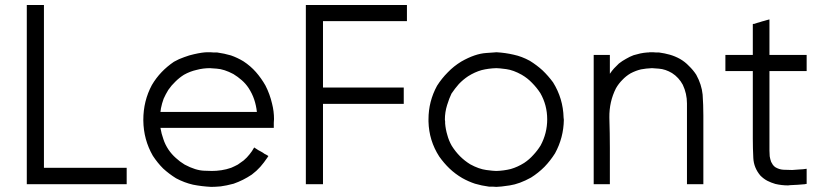

<svg xmlns="http://www.w3.org/2000/svg" viewBox="-20 -727 3282 766"><path d="M155.3 -57.6Q190.4 -57.6 226.6 -57.6Q261.7 -57.6 297.9 -57.6Q323.2 -57.6 348.6 -57.6Q375 -57.6 400.4 -57.6Q421.9 -57.6 442.4 -57.6Q463.9 -57.6 485.4 -57.6Q485.4 -55.7 485.4 -53.7Q485.4 -51.8 485.4 -49.8Q485.4 -43.9 485.4 -39.1Q485.4 -33.2 485.4 -27.3Q485.4 -23.4 485.4 -19.5Q485.4 -15.6 485.4 -11.7Q485.4 -6.8 485.4 -2Q485.4 2.9 485.4 7.8Q483.4 7.8 481.4 7.8Q479.5 7.8 477.5 7.8Q433.6 7.8 390.6 7.8Q346.7 7.8 303.7 7.8Q273.4 7.8 243.2 7.8Q213.9 7.8 183.6 7.8Q159.2 7.8 135.7 7.8Q111.3 7.8 86.9 7.8Q86.9 5.9 86.9 3.9Q86.9 2 86.9 0Q86.9 -80.1 86.9 -159.2Q86.9 -238.3 86.9 -318.4Q86.9 -373 86.9 -427.7Q86.9 -482.4 86.9 -537.1Q86.9 -579.1 86.9 -622.1Q86.9 -665 86.9 -707Q88.9 -707 90.8 -707Q92.8 -707 94.7 -707Q100.6 -707 106.4 -707Q112.3 -707 118.2 -707Q123 -707 127 -707Q130.9 -707 134.8 -707Q139.6 -707 145.5 -707Q150.4 -707 155.3 -707Q155.3 -706.1 155.3 -704.1Q155.3 -702.1 155.3 -700.2Q155.3 -626 155.3 -551.8Q155.3 -478.5 155.3 -404.3Q155.3 -353.5 155.3 -302.7Q155.3 -252 155.3 -202.1Q155.3 -184.6 155.3 -168Q155.3 -151.4 155.3 -133.8Q155.3 -115.2 155.3 -95.7Q155.3 -76.2 155.3 -57.6Z M620.1 -216.8Q624 -193.4 631.8 -171.9Q638.7 -150.4 652.3 -129.9Q665 -111.3 681.6 -96.7Q697.3 -82 716.8 -70.3Q760.7 -46.9 794.9 -45.9Q830.1 -44.9 823.2 -44.9Q843.8 -44.9 863.3 -47.9Q882.8 -50.8 902.3 -57.6Q916 -63.5 928.7 -70.3Q940.4 -78.1 952.1 -86.9Q965.8 -98.6 975.6 -111.3Q985.4 -123 994.1 -138.7Q995.1 -137.7 997.1 -136.7Q999 -135.7 1000 -134.8Q1005.9 -130.9 1010.7 -127.9Q1016.6 -125 1021.5 -122.1Q1025.4 -120.1 1028.3 -118.2Q1032.2 -115.2 1035.2 -113.3Q1039.1 -111.3 1043 -109.4Q1046.9 -106.4 1050.8 -104.5Q1049.8 -102.5 1048.8 -101.6Q1047.9 -99.6 1046.9 -98.6Q1033.2 -78.1 1018.6 -61.5Q1003.9 -44.9 984.4 -30.3Q966.8 -18.6 949.2 -9.8Q931.6 -1 912.1 5.9Q882.8 13.7 860.4 16.6Q837.9 18.6 822.3 18.6Q784.2 16.6 750 9.8Q715.8 2 682.6 -15.6Q654.3 -33.2 630.9 -54.7Q608.4 -77.1 589.8 -105.5Q552.7 -169.9 551.8 -246.1Q551.8 -248 551.8 -249Q551.8 -324.2 585.9 -387.7Q602.5 -416 625 -439.5Q646.5 -461.9 673.8 -480.5Q694.3 -492.2 714.8 -499Q735.4 -506.8 753.9 -510.7Q788.1 -518.6 808.6 -518.6Q829.1 -518.6 818.4 -518.6Q825.2 -518.6 833 -517.6Q839.8 -517.6 846.7 -517.6Q875 -513.7 901.4 -505.9Q926.8 -497.1 951.2 -482.4Q979.5 -463.9 1001 -439.5Q1022.5 -415 1039.1 -385.7Q1056.6 -351.6 1065.4 -313.5Q1073.2 -283.2 1073.2 -252Q1073.2 -244.1 1072.3 -237.3Q1072.3 -234.4 1072.3 -232.4Q1072.3 -230.5 1072.3 -228.5Q1072.3 -225.6 1072.3 -222.7Q1072.3 -219.7 1072.3 -216.8Q1070.3 -216.8 1068.4 -216.8Q1066.4 -216.8 1064.5 -216.8Q1009.8 -216.8 955.1 -216.8Q900.4 -216.8 845.7 -216.8Q809.6 -216.8 773.4 -216.8Q737.3 -216.8 701.2 -216.8Q691.4 -216.8 680.7 -216.8Q669.9 -216.8 659.2 -216.8Q649.4 -216.8 639.6 -216.8Q629.9 -216.8 620.1 -216.8ZM620.1 -280.3Q642.6 -280.3 665 -280.3Q687.5 -280.3 709 -280.3Q743.2 -280.3 776.4 -280.3Q810.5 -280.3 843.8 -280.3Q884.8 -280.3 924.8 -280.3Q964.8 -280.3 1004.9 -280.3Q1002 -306.6 994.1 -330.1Q986.3 -353.5 971.7 -376Q960 -393.6 944.3 -407.2Q928.7 -420.9 911.1 -431.6Q874 -451.2 844.7 -453.1Q815.4 -455.1 818.4 -455.1Q790 -455.1 764.6 -448.2Q738.3 -442.4 713.9 -428.7Q695.3 -417 679.7 -401.4Q664.1 -386.7 651.4 -368.2Q640.6 -350.6 632.8 -333Q626 -314.5 622.1 -294.9Q621.1 -291 621.1 -287.1Q620.1 -284.2 620.1 -280.3Z M1268.6 -312.5Q1268.6 -278.3 1268.6 -243.2Q1268.6 -209 1268.6 -174.8Q1268.6 -149.4 1268.6 -125Q1268.6 -99.6 1268.6 -74.2Q1268.6 -53.7 1268.6 -33.2Q1268.6 -12.7 1268.6 7.8Q1266.6 7.8 1264.6 7.8Q1262.7 7.8 1260.7 7.8Q1254.9 7.8 1249 7.8Q1243.2 7.8 1236.3 7.8Q1232.4 7.8 1228.5 7.8Q1224.6 7.8 1219.7 7.8Q1214.8 7.8 1210 7.8Q1205.1 7.8 1200.2 7.8Q1200.2 5.9 1200.2 3.9Q1200.2 2 1200.2 0Q1200.2 -80.1 1200.2 -159.2Q1200.2 -238.3 1200.2 -318.4Q1200.2 -373 1200.2 -427.7Q1200.2 -482.4 1200.2 -537.1Q1200.2 -579.1 1200.2 -622.1Q1200.2 -665 1200.2 -707Q1202.1 -707 1204.1 -707Q1206.1 -707 1208 -707Q1252 -707 1295.9 -707Q1339.8 -707 1383.8 -707Q1414.1 -707 1444.3 -707Q1474.6 -707 1504.9 -707Q1529.3 -707 1554.7 -707Q1579.1 -707 1603.5 -707Q1603.5 -706.1 1603.5 -704.1Q1603.5 -702.1 1603.5 -700.2Q1603.5 -694.3 1603.5 -688.5Q1603.5 -682.6 1603.5 -677.7Q1603.5 -673.8 1603.5 -669.9Q1603.5 -666 1603.5 -662.1Q1603.5 -657.2 1603.5 -652.3Q1603.5 -647.5 1603.5 -642.6Q1601.6 -642.6 1599.6 -642.6Q1597.7 -642.6 1595.7 -642.6Q1584 -642.6 1572.3 -642.6Q1559.6 -642.6 1547.9 -642.6Q1521.5 -642.6 1496.1 -642.6Q1469.7 -642.6 1443.4 -642.6Q1417 -642.6 1391.6 -642.6Q1365.2 -642.6 1338.9 -642.6Q1321.3 -642.6 1303.7 -642.6Q1286.1 -642.6 1268.6 -642.6Q1268.6 -612.3 1268.6 -583Q1268.6 -552.7 1268.6 -522.5Q1268.6 -501 1268.6 -478.5Q1268.6 -457 1268.6 -435.5Q1268.6 -434.6 1268.6 -406.2Q1268.6 -377.9 1268.6 -377.9Q1302.7 -377.9 1337.9 -377.9Q1373 -377.9 1407.2 -377.9Q1432.6 -377.9 1458 -377.9Q1483.4 -377.9 1508.8 -377.9Q1529.3 -377.9 1549.8 -377.9Q1570.3 -377.9 1590.8 -377.9Q1590.8 -376 1590.8 -374Q1590.8 -372.1 1590.8 -370.1Q1590.8 -364.3 1590.8 -358.4Q1590.8 -352.5 1590.8 -347.7Q1590.8 -343.8 1590.8 -339.8Q1590.8 -335.9 1590.8 -332Q1590.8 -327.1 1590.8 -322.3Q1590.8 -317.4 1590.8 -312.5Q1589.8 -312.5 1587.9 -312.5Q1585.9 -312.5 1584 -312.5Q1546.9 -312.5 1510.7 -312.5Q1473.6 -312.5 1436.5 -312.5Q1412.1 -312.5 1386.7 -312.5Q1361.3 -312.5 1335.9 -312.5Q1328.1 -312.5 1319.3 -312.5Q1310.5 -312.5 1302.7 -312.5Q1293.9 -312.5 1285.2 -312.5Q1277.3 -312.5 1268.6 -312.5Z M1960 18.6Q1952.1 18.6 1945.3 17.6Q1937.5 17.6 1930.7 17.6Q1901.4 13.7 1875 5.9Q1848.6 -2.9 1824.2 -16.6Q1795.9 -33.2 1773.4 -54.7Q1751 -76.2 1732.4 -102.5Q1691.4 -166 1689.5 -242.2Q1689.5 -246.1 1689.5 -251Q1689.5 -322.3 1723.6 -384.8Q1742.2 -414.1 1766.6 -438.5Q1790 -462.9 1820.3 -481.4Q1875 -512.7 1919.9 -515.6Q1963.9 -518.6 1960 -518.6Q1996.1 -516.6 2029.3 -508.8Q2061.5 -502 2093.8 -484.4Q2122.1 -466.8 2144.5 -446.3Q2167 -424.8 2186.5 -398.4Q2226.6 -334 2228.5 -257.8Q2229.5 -252.9 2229.5 -249Q2228.5 -177.7 2194.3 -115.2Q2175.8 -85.9 2152.3 -61.5Q2127.9 -37.1 2098.6 -18.6Q2052.7 6.8 2013.7 12.7Q1974.6 18.6 1960 18.6ZM1754.9 -250Q1754.9 -246.1 1755.9 -242.2Q1755.9 -238.3 1755.9 -234.4Q1757.8 -210.9 1764.6 -188.5Q1770.5 -166 1782.2 -145.5Q1796.9 -122.1 1815.4 -103.5Q1834 -85 1856.4 -71.3Q1890.6 -52.7 1919.9 -48.8Q1949.2 -44.9 1960 -44.9Q1990.2 -45.9 2017.6 -52.7Q2044.9 -60.5 2071.3 -77.1Q2091.8 -90.8 2107.4 -108.4Q2124 -126 2136.7 -146.5Q2163.1 -195.3 2163.1 -251Q2163.1 -307.6 2135.7 -355.5Q2121.1 -377.9 2102.5 -396.5Q2085 -415 2061.5 -428.7Q2028.3 -447.3 2000 -451.2Q1970.7 -455.1 1960 -455.1Q1928.7 -454.1 1901.4 -447.3Q1874 -439.5 1847.7 -422.9Q1827.1 -409.2 1810.5 -391.6Q1794.9 -374 1781.2 -353.5Q1772.5 -335.9 1763.7 -307.6Q1754.9 -279.3 1754.9 -250Z M2413.1 -432.6Q2420.9 -444.3 2429.7 -454.1Q2439.5 -463.9 2449.2 -473.6Q2462.9 -484.4 2477.5 -492.2Q2492.2 -501 2507.8 -506.8Q2521.5 -510.7 2534.2 -513.7Q2547.9 -516.6 2561.5 -517.6Q2564.5 -517.6 2566.4 -517.6Q2569.3 -518.6 2572.3 -518.6Q2573.2 -518.6 2577.1 -518.6Q2582 -518.6 2585 -518.6Q2590.8 -518.6 2597.7 -517.6Q2603.5 -517.6 2609.4 -517.6Q2631.8 -514.6 2652.3 -508.8Q2672.9 -502.9 2692.4 -492.2Q2712.9 -480.5 2728.5 -463.9Q2745.1 -448.2 2757.8 -428.7Q2779.3 -389.6 2783.2 -349.6Q2786.1 -308.6 2786.1 -265.6Q2786.1 -239.3 2786.1 -212.9Q2786.1 -186.5 2786.1 -161.1Q2786.1 -135.7 2786.1 -111.3Q2786.1 -86.9 2786.1 -61.5Q2786.1 -44.9 2786.1 -27.3Q2786.1 -9.8 2786.1 7.8Q2784.2 7.8 2783.2 7.8Q2781.2 7.8 2779.3 7.8Q2773.4 7.8 2767.6 7.8Q2761.7 7.8 2755.9 7.8Q2752 7.8 2748 7.8Q2744.1 7.8 2740.2 7.8Q2735.4 7.8 2730.5 7.8Q2725.6 7.8 2720.7 7.8Q2720.7 5.9 2720.7 3.9Q2720.7 2 2720.7 0Q2720.7 -35.2 2720.7 -70.3Q2720.7 -106.4 2720.7 -141.6Q2720.7 -166 2720.7 -189.5Q2720.7 -213.9 2720.7 -238.3Q2720.7 -276.4 2720.7 -314.5Q2720.7 -353.5 2704.1 -388.7Q2696.3 -403.3 2685.5 -415Q2674.8 -426.8 2661.1 -435.5Q2634.8 -451.2 2608.4 -453.1Q2583 -455.1 2581.1 -455.1Q2557.6 -454.1 2537.1 -450.2Q2516.6 -445.3 2496.1 -434.6Q2477.5 -423.8 2462.9 -408.2Q2448.2 -393.6 2437.5 -375Q2410.2 -321.3 2411.1 -257.8Q2413.1 -194.3 2413.1 -136.7Q2413.1 -115.2 2413.1 -94.7Q2413.1 -73.2 2413.1 -52.7Q2413.1 -37.1 2413.1 -22.5Q2413.1 -7.8 2413.1 7.8Q2411.1 7.8 2410.2 7.8Q2408.2 7.8 2406.2 7.8Q2400.4 7.8 2394.5 7.8Q2388.7 7.8 2382.8 7.8Q2378.9 7.8 2375 7.8Q2371.1 7.8 2367.2 7.8Q2363.3 7.8 2358.4 7.8Q2353.5 7.8 2348.6 7.8Q2348.6 5.9 2348.6 3.9Q2348.6 2 2348.6 0Q2348.6 -56.6 2348.6 -113.3Q2348.6 -170.9 2348.6 -227.5Q2348.6 -266.6 2348.6 -305.7Q2348.6 -344.7 2348.6 -383.8Q2348.6 -414.1 2348.6 -445.3Q2348.6 -476.6 2348.6 -507.8Q2350.6 -507.8 2352.5 -507.8Q2354.5 -507.8 2356.4 -507.8Q2361.3 -507.8 2367.2 -507.8Q2373 -507.8 2378.9 -507.8Q2382.8 -507.8 2386.7 -507.8Q2390.6 -507.8 2394.5 -507.8Q2399.4 -507.8 2404.3 -507.8Q2409.2 -507.8 2413.1 -507.8Q2413.1 -505.9 2413.1 -503.9Q2413.1 -502 2413.1 -500Q2413.1 -489.3 2413.1 -478.5Q2413.1 -467.8 2413.1 -457Q2413.1 -452.1 2413.1 -447.3Q2413.1 -442.4 2413.1 -437.5Q2413.1 -435.5 2413.1 -434.6Q2413.1 -433.6 2413.1 -432.6Z M3049.8 -507.8Q3064.5 -507.8 3080.1 -507.8Q3094.7 -507.8 3109.4 -507.8Q3121.1 -507.8 3132.8 -507.8Q3144.5 -507.8 3156.2 -507.8Q3167 -507.8 3177.7 -507.8Q3188.5 -507.8 3198.2 -507.8Q3198.2 -505.9 3198.2 -503.9Q3198.2 -502 3198.2 -500Q3198.2 -494.1 3198.2 -489.3Q3198.2 -483.4 3198.2 -477.5Q3198.2 -473.6 3198.2 -469.7Q3198.2 -465.8 3198.2 -462.9Q3198.2 -458 3198.2 -453.1Q3198.2 -448.2 3198.2 -443.4Q3196.3 -443.4 3195.3 -443.4Q3193.4 -443.4 3191.4 -443.4Q3185.5 -443.4 3180.7 -443.4Q3174.8 -443.4 3169.9 -443.4Q3158.2 -443.4 3146.5 -443.4Q3134.8 -443.4 3123 -443.4Q3111.3 -443.4 3099.6 -443.4Q3088.9 -443.4 3077.1 -443.4Q3070.3 -443.4 3063.5 -443.4Q3056.6 -443.4 3049.8 -443.4Q3049.8 -408.2 3049.8 -373Q3049.8 -337.9 3049.8 -302.7Q3049.8 -278.3 3049.8 -252.9Q3049.8 -227.5 3049.8 -202.1Q3049.8 -182.6 3049.8 -164.1Q3049.8 -144.5 3049.8 -126Q3049.8 -114.3 3050.8 -103.5Q3052.7 -91.8 3056.6 -81.1Q3059.6 -75.2 3063.5 -69.3Q3067.4 -64.5 3072.3 -60.5Q3087.9 -50.8 3105.5 -49.8Q3123 -48.8 3140.6 -48.8Q3147.5 -49.8 3154.3 -49.8Q3161.1 -49.8 3168 -50.8Q3175.8 -50.8 3183.6 -51.8Q3190.4 -52.7 3198.2 -53.7Q3198.2 -50.8 3198.2 -48.8Q3198.2 -46.9 3198.2 -44.9Q3198.2 -40 3198.2 -34.2Q3198.2 -28.3 3198.2 -23.4Q3198.2 -19.5 3198.2 -15.6Q3198.2 -12.7 3198.2 -8.8Q3198.2 -4.9 3198.2 -1Q3198.2 2.9 3198.2 6.8Q3197.3 6.8 3195.3 6.8Q3193.4 6.8 3192.4 7.8Q3162.1 10.7 3132.8 11.7Q3127.9 12.7 3124 12.7Q3098.6 12.7 3073.2 6.8Q3056.6 2 3041 -5.9Q3026.4 -13.7 3013.7 -26.4Q2987.3 -57.6 2985.4 -96.7Q2983.4 -135.7 2983.4 -173.8Q2983.4 -201.2 2983.4 -228.5Q2983.4 -255.9 2983.4 -283.2Q2983.4 -308.6 2983.4 -335Q2983.4 -360.4 2983.4 -386.7Q2983.4 -400.4 2983.4 -415Q2983.4 -429.7 2983.4 -443.4Q2972.7 -443.4 2961.9 -443.4Q2952.1 -443.4 2941.4 -443.4Q2932.6 -443.4 2923.8 -443.4Q2915 -443.4 2907.2 -443.4Q2898.4 -443.4 2890.6 -443.4Q2881.8 -443.4 2874 -443.4Q2874 -445.3 2874 -447.3Q2874 -449.2 2874 -451.2Q2874 -457 2874 -461.9Q2874 -467.8 2874 -473.6Q2874 -477.5 2874 -480.5Q2874 -484.4 2874 -488.3Q2874 -493.2 2874 -498Q2874 -502.9 2874 -507.8Q2875 -507.8 2877 -507.8Q2878.9 -507.8 2880.9 -507.8Q2893.6 -507.8 2906.2 -507.8Q2918.9 -507.8 2930.7 -507.8Q2939.5 -507.8 2948.2 -507.8Q2957 -507.8 2965.8 -507.8Q2969.7 -507.8 2974.6 -507.8Q2979.5 -507.8 2983.4 -507.8Q2983.4 -519.5 2983.4 -532.2Q2983.4 -544.9 2983.4 -556.6Q2983.4 -566.4 2983.4 -576.2Q2983.4 -585.9 2983.4 -595.7Q2983.4 -604.5 2983.4 -613.3Q2983.4 -622.1 2983.4 -630.9Q2985.4 -630.9 2986.3 -631.8Q2987.3 -631.8 2989.3 -631.8Q2995.1 -633.8 3001 -635.7Q3006.8 -637.7 3011.7 -638.7Q3016.6 -640.6 3020.5 -641.6Q3024.4 -642.6 3028.3 -643.6Q3033.2 -645.5 3038.1 -646.5Q3043.9 -648.4 3048.8 -649.4Q3048.8 -649.4 3048.8 -649.4Q3049.8 -649.4 3049.8 -649.4Q3049.8 -646.5 3049.8 -644.5Q3049.8 -642.6 3049.8 -639.6Q3049.8 -624 3049.8 -608.4Q3049.8 -591.8 3049.8 -576.2Q3049.8 -565.4 3049.8 -554.7Q3049.8 -543.9 3049.8 -532.2Q3049.8 -529.3 3049.8 -525.4Q3049.8 -521.5 3049.8 -518.6Q3049.8 -515.6 3049.8 -512.7Q3049.8 -509.8 3049.8 -507.8Z"/></svg>

Font: LeFont
Style: Light
Weight: 300
Designer: Leryon MEDIA
Version: Version 1.0